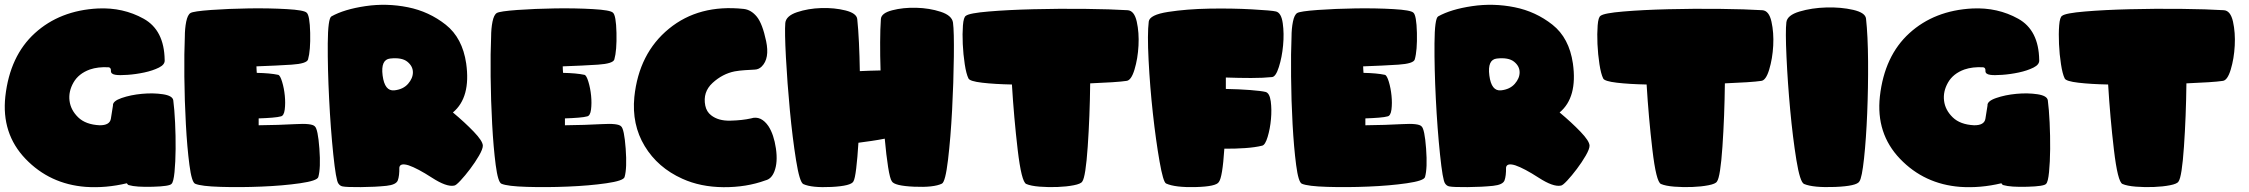

<svg xmlns="http://www.w3.org/2000/svg" viewBox="-20 -785 9429 805"><path d="M435.5 -502.9Q391.1 -505.4 356.9 -493.7Q309.6 -476.6 288.1 -439Q266.6 -401.4 271.5 -362.5Q276.4 -323.7 307.6 -293.2Q338.9 -262.7 397.5 -259.8Q439.9 -259.3 444.8 -286.9Q449.7 -314.5 453.6 -342.3Q451.7 -360.8 489.7 -374Q527.8 -387.2 575 -391.6Q622.1 -396 662.8 -389.9Q703.6 -383.8 706.5 -364.3Q711.4 -327.6 714.1 -271.2Q716.8 -214.8 716.3 -160.2Q715.8 -105.5 711.7 -63.5Q707.5 -21.5 699.2 -14.2Q691.4 -3.9 620.8 -2Q550.3 0 520.5 -8.8Q516.1 -9.3 511.7 -16.6Q423.8 4.4 338.9 -1.5Q188.5 -13.2 86.9 -119.1Q-14.6 -225.1 2.4 -380.9Q21.5 -550.8 126.2 -646Q231 -741.2 390.6 -749.5Q496.1 -754.4 582.3 -706.5Q668.5 -658.7 670.4 -533.7Q672.4 -514.6 646.5 -501.7Q620.6 -488.8 585.2 -481.2Q549.8 -473.6 515.1 -471.2Q480.5 -468.8 465.3 -471.2Q444.3 -474.1 445.1 -487.8Q445.8 -501.5 435.5 -502.9Z M1064.5 -259.8Q1149.9 -260.7 1218.8 -264.6Q1287.6 -268.6 1299.8 -255.4Q1313 -244.6 1319.1 -162.1Q1325.2 -79.6 1314.5 -42.5Q1309.6 -26.9 1237.8 -16.6Q1166 -6.3 1076.7 -2.7Q987.3 1 905.3 -1.5Q823.2 -3.9 798.3 -14.6Q783.7 -20.5 774.2 -93.5Q764.6 -166.5 759.3 -264.4Q753.9 -362.3 752.9 -464.1Q752 -565.9 754.9 -629.9Q754.9 -665 760.7 -694.1Q766.6 -723.1 778.8 -730.5Q791 -737.8 864.7 -743.2Q938.5 -748.5 1023.9 -749.8Q1109.4 -751 1182.1 -746.8Q1254.9 -742.7 1265.6 -731.9Q1278.8 -721.2 1280.5 -647.2Q1282.2 -573.2 1271.5 -535.6Q1266.1 -518.1 1202.9 -513.9Q1139.6 -509.8 1055.2 -506.8Q1055.2 -501 1055.7 -493.2Q1056.2 -485.4 1056.6 -479.5Q1111.8 -478.5 1146.5 -471.2Q1154.8 -468.8 1162.8 -442.1Q1170.9 -415.5 1174.1 -384Q1177.2 -352.5 1173.8 -325.7Q1170.4 -298.8 1156.7 -296.9Q1147 -293.9 1121.3 -291.7Q1095.7 -289.6 1064.5 -288.6Q1064.5 -282.2 1064.5 -273.9Q1064.5 -265.6 1064.5 -259.8Z M1878.9 -313.5Q1928.7 -272 1966.3 -232.9Q2003.9 -193.8 2004.4 -174.3Q2004.4 -160.2 1988.3 -132.3Q1972.2 -104.5 1951.2 -76.7Q1930.2 -48.8 1910.6 -27.8Q1891.1 -6.8 1883.8 -6.8Q1852.1 -0.5 1791.3 -39.8Q1730.5 -79.1 1693.4 -91.8Q1657.2 -103 1654.3 -82.5Q1654.8 -47.4 1647.9 -28.8Q1641.1 -10.3 1600.1 -5.9Q1553.2 -1 1492.9 -0.5Q1432.6 0 1416.5 -3.4Q1405.3 -5.4 1398.4 -16.1Q1388.7 -29.3 1377.4 -137.2Q1366.2 -245.1 1359.9 -371.1Q1353.5 -497.1 1354.2 -602.5Q1355 -708 1369.6 -716.3Q1422.9 -746.1 1512.2 -759.3Q1601.6 -772.5 1690.2 -754.6Q1778.8 -736.8 1848.9 -681.4Q1918.9 -626 1934.6 -519Q1954.6 -376.5 1878.9 -313.5ZM1633.3 -406.2Q1670.4 -410.2 1690.9 -433.6Q1711.4 -457 1711.2 -482.4Q1710.9 -507.8 1687.7 -526.4Q1664.6 -544.9 1615.7 -539.6Q1575.7 -535.2 1584.2 -468.5Q1592.8 -401.9 1633.3 -406.2Z M2348.6 -259.8Q2434.1 -260.7 2502.9 -264.6Q2571.8 -268.6 2584 -255.4Q2597.2 -244.6 2603.3 -162.1Q2609.4 -79.6 2598.6 -42.5Q2593.8 -26.9 2522 -16.6Q2450.2 -6.3 2360.8 -2.7Q2271.5 1 2189.5 -1.5Q2107.4 -3.9 2082.5 -14.6Q2067.9 -20.5 2058.3 -93.5Q2048.8 -166.5 2043.5 -264.4Q2038.1 -362.3 2037.1 -464.1Q2036.1 -565.9 2039.1 -629.9Q2039.1 -665 2044.9 -694.1Q2050.8 -723.1 2063 -730.5Q2075.2 -737.8 2148.9 -743.2Q2222.7 -748.5 2308.1 -749.8Q2393.6 -751 2466.3 -746.8Q2539.1 -742.7 2549.8 -731.9Q2563 -721.2 2564.7 -647.2Q2566.4 -573.2 2555.7 -535.6Q2550.3 -518.1 2487.1 -513.9Q2423.8 -509.8 2339.4 -506.8Q2339.4 -501 2339.8 -493.2Q2340.3 -485.4 2340.8 -479.5Q2396 -478.5 2430.7 -471.2Q2439 -468.8 2447 -442.1Q2455.1 -415.5 2458.3 -384Q2461.4 -352.5 2458 -325.7Q2454.6 -298.8 2440.9 -296.9Q2431.2 -293.9 2405.5 -291.7Q2379.9 -289.6 2348.6 -288.6Q2348.6 -282.2 2348.6 -273.9Q2348.6 -265.6 2348.6 -259.8Z M3144.5 -493.2Q3123 -492.2 3101.8 -490.7Q3080.6 -489.3 3060.5 -485.8Q3009.3 -475.6 2967.5 -437.3Q2925.8 -398.9 2937 -342.3Q2942.4 -316.4 2961.4 -301.8Q2991.7 -277.8 3042 -279.1Q3092.3 -280.3 3128.9 -288.6Q3149.4 -295.4 3168.9 -286.6Q3187 -277.8 3201.7 -256.3Q3224.6 -221.2 3233.2 -162.6Q3241.7 -104 3226.6 -65.9Q3214.4 -34.7 3189.5 -28.8Q3109.4 0.5 3013.2 -0.2Q2917 -1 2840.8 -35.6Q2737.8 -82 2683.1 -172.4Q2628.4 -262.7 2639.6 -378.4Q2658.7 -561.5 2784.7 -664.6Q2910.6 -767.6 3098.1 -747.6Q3129.4 -744.1 3153.3 -714.8Q3176.8 -685.5 3192.1 -612.8Q3207.5 -540 3173.8 -506.3Q3161.1 -493.7 3144.5 -493.2Z M3558.1 -24.4Q3548.8 -5.4 3466.1 -1.2Q3383.3 2.9 3348.1 -13.2Q3332.5 -20.5 3317.6 -113.5Q3302.7 -206.5 3291.7 -322.3Q3280.8 -438 3275.1 -545.2Q3269.5 -652.3 3272.5 -688.5Q3275.4 -718.3 3321.8 -733.9Q3368.2 -749.5 3423.3 -751.2Q3478.5 -752.9 3524.9 -741.2Q3571.3 -729.5 3574.2 -705.1Q3578.6 -663.6 3581.3 -606.7Q3584 -549.8 3585 -486.8Q3626.5 -488.8 3671.9 -489.7Q3669.9 -552.2 3670.2 -608.2Q3670.4 -664.1 3673.3 -705.1Q3674.8 -730 3720.7 -741.9Q3766.6 -753.9 3821.8 -752.4Q3877 -751 3924.1 -735.6Q3971.2 -720.2 3975.6 -690.4Q3980.5 -654.3 3979.2 -547.1Q3978 -439.9 3971.9 -324Q3965.8 -208 3954.8 -115.2Q3943.8 -22.5 3929.2 -15.1Q3895 1.5 3812.3 -2.2Q3729.5 -5.9 3719.2 -24.9Q3711.4 -35.2 3703.6 -84.2Q3695.8 -133.3 3689.5 -203.6Q3662.1 -198.2 3634 -194.1Q3606 -189.9 3579.1 -186.5Q3575.2 -122.6 3569.8 -78.6Q3564.5 -34.7 3558.1 -24.4Z M4517.6 -23.9Q4512.2 -14.2 4481.9 -8.3Q4451.7 -2.4 4413.8 -1Q4376 0.5 4338.9 -2.4Q4301.8 -5.4 4282.7 -13.7Q4262.7 -22.5 4246.8 -157.5Q4231 -292.5 4222.7 -430.7Q4150.4 -432.1 4098.1 -438.2Q4045.9 -444.3 4040.5 -456.1Q4031.2 -474.6 4024.9 -515.9Q4018.6 -557.1 4016.6 -600.3Q4014.6 -643.6 4017.3 -678.5Q4020 -713.4 4029.8 -718.8Q4043.9 -730 4125.5 -736.8Q4207 -743.7 4313 -746.3Q4418.9 -749 4528.3 -747.8Q4637.7 -746.6 4708 -742.2Q4735.8 -740.2 4746.1 -694.3Q4756.3 -648.4 4753.4 -593.8Q4750.5 -539.1 4736.6 -493.2Q4722.7 -447.3 4702.6 -445.8Q4684.1 -442.9 4643.1 -440.2Q4602.1 -437.5 4550.8 -435.5Q4549.3 -297.9 4540.5 -170.2Q4531.7 -42.5 4517.6 -23.9Z M5119.6 -460Q5119.6 -451.2 5119.6 -436Q5119.6 -420.9 5119.6 -412.1Q5175.3 -411.1 5222.2 -407.5Q5269 -403.8 5286.6 -399.4Q5303.2 -394.5 5307.9 -360.1Q5312.5 -325.7 5308.8 -285.4Q5305.2 -245.1 5294.9 -211.2Q5284.7 -177.2 5272 -174.3Q5242.7 -167 5200.4 -164.1Q5158.2 -161.1 5113.3 -161.6Q5105.5 -41 5090.3 -22Q5079.6 -2.9 4993.2 -0.7Q4906.7 1.5 4869.1 -15.6Q4856.9 -21 4841.6 -108.6Q4826.2 -196.3 4813.7 -309.3Q4801.3 -422.4 4795.7 -533Q4790 -643.6 4796.4 -694.8Q4800.3 -723.1 4877.9 -735.1Q4955.6 -747.1 5050.3 -748.8Q5145 -750.5 5229 -745.8Q5313 -741.2 5330.1 -736.8Q5352.1 -731 5358.2 -687.7Q5364.3 -644.5 5359.6 -594.7Q5355 -544.9 5342 -504.2Q5329.1 -463.4 5313.5 -461.9Q5276.9 -458 5225.6 -458Q5174.3 -458 5119.6 -460Z M5704.6 -259.8Q5790 -260.7 5858.9 -264.6Q5927.7 -268.6 5939.9 -255.4Q5953.1 -244.6 5959.2 -162.1Q5965.3 -79.6 5954.6 -42.5Q5949.7 -26.9 5877.9 -16.6Q5806.2 -6.3 5716.8 -2.7Q5627.4 1 5545.4 -1.5Q5463.4 -3.9 5438.5 -14.6Q5423.8 -20.5 5414.3 -93.5Q5404.8 -166.5 5399.4 -264.4Q5394 -362.3 5393.1 -464.1Q5392.1 -565.9 5395 -629.9Q5395 -665 5400.9 -694.1Q5406.7 -723.1 5418.9 -730.5Q5431.2 -737.8 5504.9 -743.2Q5578.6 -748.5 5664.1 -749.8Q5749.5 -751 5822.3 -746.8Q5895 -742.7 5905.8 -731.9Q5918.9 -721.2 5920.7 -647.2Q5922.4 -573.2 5911.6 -535.6Q5906.2 -518.1 5843 -513.9Q5779.8 -509.8 5695.3 -506.8Q5695.3 -501 5695.8 -493.2Q5696.3 -485.4 5696.8 -479.5Q5752 -478.5 5786.6 -471.2Q5794.9 -468.8 5803 -442.1Q5811 -415.5 5814.2 -384Q5817.4 -352.5 5814 -325.7Q5810.5 -298.8 5796.9 -296.9Q5787.1 -293.9 5761.5 -291.7Q5735.8 -289.6 5704.6 -288.6Q5704.6 -282.2 5704.6 -273.9Q5704.6 -265.6 5704.6 -259.8Z M6519 -313.5Q6568.8 -272 6606.4 -232.9Q6644 -193.8 6644.5 -174.3Q6644.5 -160.2 6628.4 -132.3Q6612.3 -104.5 6591.3 -76.7Q6570.3 -48.8 6550.8 -27.8Q6531.2 -6.8 6523.9 -6.8Q6492.2 -0.5 6431.4 -39.8Q6370.6 -79.1 6333.5 -91.8Q6297.4 -103 6294.4 -82.5Q6294.9 -47.4 6288.1 -28.8Q6281.2 -10.3 6240.2 -5.9Q6193.4 -1 6133.1 -0.5Q6072.8 0 6056.6 -3.4Q6045.4 -5.4 6038.6 -16.1Q6028.8 -29.3 6017.6 -137.2Q6006.3 -245.1 6000 -371.1Q5993.7 -497.1 5994.4 -602.5Q5995.1 -708 6009.8 -716.3Q6063 -746.1 6152.3 -759.3Q6241.7 -772.5 6330.3 -754.6Q6418.9 -736.8 6489 -681.4Q6559.1 -626 6574.7 -519Q6594.7 -376.5 6519 -313.5ZM6273.4 -406.2Q6310.5 -410.2 6331.1 -433.6Q6351.6 -457 6351.3 -482.4Q6351.1 -507.8 6327.9 -526.4Q6304.7 -544.9 6255.9 -539.6Q6215.8 -535.2 6224.4 -468.5Q6232.9 -401.9 6273.4 -406.2Z M7178.7 -23.9Q7173.3 -14.2 7143.1 -8.3Q7112.8 -2.4 7075 -1Q7037.1 0.5 7000 -2.4Q6962.9 -5.4 6943.8 -13.7Q6923.8 -22.5 6908 -157.5Q6892.1 -292.5 6883.8 -430.7Q6811.5 -432.1 6759.3 -438.2Q6707 -444.3 6701.7 -456.1Q6692.4 -474.6 6686 -515.9Q6679.7 -557.1 6677.7 -600.3Q6675.8 -643.6 6678.5 -678.5Q6681.2 -713.4 6690.9 -718.8Q6705.1 -730 6786.6 -736.8Q6868.2 -743.7 6974.1 -746.3Q7080.1 -749 7189.5 -747.8Q7298.8 -746.6 7369.1 -742.2Q7397 -740.2 7407.2 -694.3Q7417.5 -648.4 7414.6 -593.8Q7411.6 -539.1 7397.7 -493.2Q7383.8 -447.3 7363.8 -445.8Q7345.2 -442.9 7304.2 -440.2Q7263.2 -437.5 7211.9 -435.5Q7210.4 -297.9 7201.7 -170.2Q7192.9 -42.5 7178.7 -23.9Z M7775.9 -24.4Q7765.6 -4.9 7673.8 -1.2Q7582 2.4 7543.9 -13.7Q7526.9 -21 7511.7 -114.3Q7496.6 -207.5 7485.8 -323.7Q7475.1 -439.9 7470.2 -547.6Q7465.3 -655.3 7469.7 -691.4Q7473.1 -721.2 7524.7 -736.6Q7576.2 -752 7637.5 -753.7Q7698.7 -755.4 7749.8 -743.7Q7800.8 -731.9 7803.7 -707Q7811.5 -636.7 7812.3 -526.9Q7813 -417 7808.6 -310.1Q7804.2 -203.1 7795.4 -121.1Q7786.6 -39.1 7775.9 -24.4Z M8294.9 -502.9Q8250.5 -505.4 8216.3 -493.7Q8168.9 -476.6 8147.5 -439Q8126 -401.4 8130.9 -362.5Q8135.7 -323.7 8167 -293.2Q8198.2 -262.7 8256.8 -259.8Q8299.3 -259.3 8304.2 -286.9Q8309.1 -314.5 8313 -342.3Q8311 -360.8 8349.1 -374Q8387.2 -387.2 8434.3 -391.6Q8481.4 -396 8522.2 -389.9Q8563 -383.8 8565.9 -364.3Q8570.8 -327.6 8573.5 -271.2Q8576.2 -214.8 8575.7 -160.2Q8575.2 -105.5 8571 -63.5Q8566.9 -21.5 8558.6 -14.2Q8550.8 -3.9 8480.2 -2Q8409.7 0 8379.9 -8.8Q8375.5 -9.3 8371.1 -16.6Q8283.2 4.4 8198.2 -1.5Q8047.9 -13.2 7946.3 -119.1Q7844.7 -225.1 7861.8 -380.9Q7880.9 -550.8 7985.6 -646Q8090.3 -741.2 8250 -749.5Q8355.5 -754.4 8441.7 -706.5Q8527.8 -658.7 8529.8 -533.7Q8531.7 -514.6 8505.9 -501.7Q8480 -488.8 8444.6 -481.2Q8409.2 -473.6 8374.5 -471.2Q8339.8 -468.8 8324.7 -471.2Q8303.7 -474.1 8304.4 -487.8Q8305.2 -501.5 8294.9 -502.9Z M9113.8 -23.9Q9108.4 -14.2 9078.1 -8.3Q9047.9 -2.4 9010 -1Q8972.2 0.5 8935.1 -2.4Q8897.9 -5.4 8878.9 -13.7Q8858.9 -22.5 8843 -157.5Q8827.1 -292.5 8818.8 -430.7Q8746.6 -432.1 8694.3 -438.2Q8642.1 -444.3 8636.7 -456.1Q8627.4 -474.6 8621.1 -515.9Q8614.7 -557.1 8612.8 -600.3Q8610.8 -643.6 8613.5 -678.5Q8616.2 -713.4 8626 -718.8Q8640.1 -730 8721.7 -736.8Q8803.2 -743.7 8909.2 -746.3Q9015.1 -749 9124.5 -747.8Q9233.9 -746.6 9304.2 -742.2Q9332 -740.2 9342.3 -694.3Q9352.5 -648.4 9349.6 -593.8Q9346.7 -539.1 9332.8 -493.2Q9318.8 -447.3 9298.8 -445.8Q9280.3 -442.9 9239.3 -440.2Q9198.2 -437.5 9147 -435.5Q9145.5 -297.9 9136.7 -170.2Q9127.9 -42.5 9113.8 -23.9Z"/></svg>

Font: ARCO
Style: Regular
Weight: 700
Designer: Rafael Olivo Díaz, Denis Ignatov
Foundry: Rafael Olivo Díaz
Version: Version 1.10 March 1, 2019